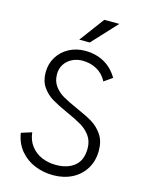

<svg xmlns="http://www.w3.org/2000/svg" viewBox="-132 -971 803 1058"><g transform="rotate(15 269.5 -442.0)"><path d="M44.9 -171.9 105 -190.9Q109.9 -145.5 134.5 -113.8Q159.2 -82 196.3 -66.4Q233.4 -50.8 276.9 -50.8Q343.8 -50.8 383.3 -83.7Q422.9 -116.7 422.9 -183.1Q422.9 -225.6 401.4 -255.1Q379.9 -284.7 348.1 -303.5Q316.4 -322.3 262.7 -346.2Q206.1 -371.6 171.9 -392.1Q137.7 -412.6 114.3 -446.3Q90.8 -480 90.8 -528.8Q90.8 -578.6 115 -617.7Q139.2 -656.7 180.4 -678.5Q221.7 -700.2 271 -700.2Q332 -700.2 379.4 -674.3Q426.8 -648.4 458 -596.2L411.1 -563Q390.1 -603.5 353 -623.8Q315.9 -644 271 -644Q240.2 -644 213.4 -630.9Q186.5 -617.7 170.2 -593.3Q153.8 -568.8 153.8 -536.1Q153.8 -496.1 174.3 -468.3Q194.8 -440.4 225.3 -422.9Q255.9 -405.3 307.6 -382.3Q366.2 -356.9 401.4 -335.7Q436.5 -314.5 461.2 -278.3Q485.8 -242.2 485.8 -188Q485.8 -129.4 458.7 -85Q431.6 -40.5 384.3 -16.4Q336.9 7.8 276.9 7.8Q220.2 7.8 170.9 -12.5Q121.6 -32.7 87.9 -73.2Q54.2 -113.8 44.9 -171.9ZM223.1 -751 328.1 -892.1H414.1L283.2 -751Z"/></g></svg>

Font: Acari Sans Light
Style: Regular
Weight: 300
Designer: Alfredo Marco Pradil and Stefan Peev
Foundry: Hanken Design Co.
Version: Version 1.045;January 11, 2019;FontCreator 11.5.0.2425 64-bi